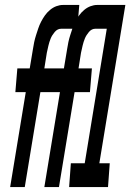

<svg xmlns="http://www.w3.org/2000/svg" viewBox="-20 -755 540 775"><path d="M21 0 84 -383H42L50 -479H100L113 -557Q115 -571 118 -585Q121 -599 125.5 -613Q130 -627 134.5 -640.5Q139 -654 146 -667.5Q153 -681 161.5 -693Q170 -705 182 -715Q194 -725 207.5 -730Q221 -735 234 -735H300L292 -639H227Q212 -639 201 -626Q190 -613 184.5 -599.5Q179 -586 175.5 -571Q172 -556 169 -542L159 -479H254L246 -383H143L80 0ZM159 0 222 -383H180L188 -479H238L251 -557Q253 -571 256 -585Q259 -599 263.5 -613Q268 -627 272.5 -640.5Q277 -654 284 -667.5Q291 -681 299.5 -693Q308 -705 320 -715Q332 -725 345.5 -730Q359 -735 372 -735H438L430 -639H365Q350 -639 339 -626Q328 -613 322.5 -599.5Q317 -586 313.5 -571Q310 -556 307 -542L297 -479H351L343 -383H281L218 0ZM259 0 266 -96H322L411 -639H368L376 -735H486L381 -96H423L416 0Z"/></svg>

Font: Iosevka Oblique
Style: Bold
Weight: 700
Italic angle: -9°
Monospace: yes
Designer: Belleve Invis
Foundry: Belleve Invis
Version: Version 32.5.0; ttfautohint (v1.8.4)